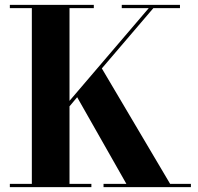

<svg xmlns="http://www.w3.org/2000/svg" viewBox="-20 -770 815 790"><path d="M20.5 -13.5V0H356V-13.5H266V-332.5L297.5 -370L500 -13.5H406V0H765.5V-13.5H680L399 -488.5L611 -736.5H720.5V-750H481V-736.5H592L266 -355V-736.5H366V-750H20.5V-736.5H111V-13.5Z"/></svg>

Font: Bodoni* 16pt
Style: Bold
Weight: 700
Version: Version 2.3